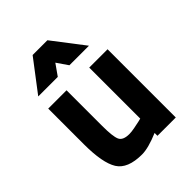

<svg xmlns="http://www.w3.org/2000/svg" viewBox="-216 -867 993 993"><g transform="rotate(-45 280.5 -370.0)"><path d="M360 -499H494V0H360V-21Q282 12 236 12Q131 12 95.5 -45Q60 -102 60 -238V-499H194V-238Q194 -162 205.5 -135.5Q217 -109 264 -109Q279 -109 303 -113.5Q327 -118 344 -122L360 -126ZM68 -580 199 -752H307L439 -580H296L254 -641L211 -580Z"/></g></svg>

Font: TypoPRO Titillium Text
Style: 999 wt
Weight: 900
Designer: Accademia di Belle Arti di Urbino and others
Foundry: Accademia di Belle Arti di Urbino and others.
Version: Version 25.000